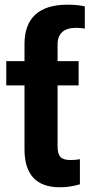

<svg xmlns="http://www.w3.org/2000/svg" viewBox="-20 -789 404 819"><path d="M84.5 -601.6Q84.5 -684.1 130.6 -726.6Q176.8 -769 268.1 -769Q311.5 -769 341.8 -761.7V-667Q320.3 -670.4 306.2 -670.4Q225.6 -670.4 225.6 -599.1V-528.3H315.4V-424.8H225.6V-165Q225.6 -133.8 237.3 -120.1Q249 -106.4 279.8 -106.4Q303.7 -106.4 320.8 -109.9V-2.9Q279.3 9.8 235.4 9.8Q84.5 9.8 84.5 -152.3V-424.8H6.8V-528.3H84.5Z"/></svg>

Font: Roboto
Style: Bold
Weight: 700
Designer: Google
Version: Version 2.134; 2016; ttfautohint (v1.6)